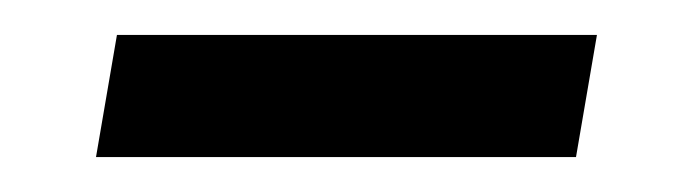

<svg xmlns="http://www.w3.org/2000/svg" viewBox="-20 -312 397 110"><path d="M35 -222 47 -292H322L310 -222Z"/></svg>

Font: Spectral ExtraBold
Style: Italic
Weight: 800
Italic angle: -10°
Designer: Jean-Baptiste Levee
Foundry: Production Type
Version: Version 2.001